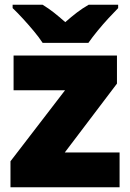

<svg xmlns="http://www.w3.org/2000/svg" viewBox="-20 -786 547 806"><path d="M24 0V-109L253 -407H37V-553H471V-435L252 -146H482V0ZM159 -606Q144 -629 121.5 -656Q99 -683 75.5 -708.5Q52 -734 33 -752V-766H159Q185 -750 206.5 -733Q228 -716 254 -693Q280 -716 303 -733.5Q326 -751 352 -766H476V-752Q459 -735 435.5 -709.5Q412 -684 389.5 -656.5Q367 -629 351 -606Z"/></svg>

Font: Noto Sans Symbols Black
Style: Regular
Weight: 900
Version: Version 2.002